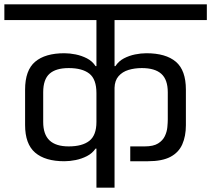

<svg xmlns="http://www.w3.org/2000/svg" viewBox="-56 -860 968 880"><path d="M541 -189Q557 -189 574 -189Q591 -189 607 -189Q647 -189 668.5 -202.5Q690 -216 699.5 -236Q709 -256 711 -277Q713 -298 713 -312Q713 -344 713 -375Q713 -406 713 -437Q713 -495 683.5 -521.5Q654 -548 594 -548Q561 -548 533 -539.5Q505 -531 487.5 -511Q470 -491 469 -458V0H386V-179Q385 -179 384.5 -179Q384 -179 382 -179Q367 -157 342.5 -144.5Q318 -132 291 -126.5Q264 -121 239 -121Q151 -121 105 -160.5Q59 -200 59 -287Q59 -328 59 -368.5Q59 -409 59 -449Q59 -538 105 -577Q151 -616 239 -616Q264 -616 291 -610.5Q318 -605 342.5 -592.5Q367 -580 382 -557H386V-768H-36V-840H892V-768H469V-557H473Q488 -580 512 -592.5Q536 -605 563 -610.5Q590 -616 615 -616Q704 -616 750 -577Q796 -538 796 -449V-286Q796 -236 779.5 -198.5Q763 -161 725 -141Q687 -121 622 -121H541ZM142 -301Q142 -244 171 -216.5Q200 -189 259 -189Q321 -189 353.5 -214.5Q386 -240 386 -301V-433Q386 -497 353.5 -522.5Q321 -548 259 -548Q200 -548 171 -522Q142 -496 142 -437Z"/></svg>

Font: Matangi Medium
Style: Regular
Weight: 500
Designer: Prashant Pant
Foundry: The Graphic Ant
Version: Version 3.002